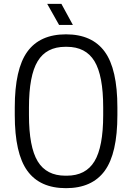

<svg xmlns="http://www.w3.org/2000/svg" viewBox="-20 -970 689 1001"><path d="M57 -370V-410Q57 -610 122.5 -700.5Q188 -791 324 -791Q460 -791 526 -700.5Q592 -610 592 -410V-370Q592 -170 526 -79.5Q460 11 324 11Q188 11 122.5 -79.5Q57 -170 57 -370ZM321 -54H328Q427 -54 472.5 -129Q518 -204 518 -370V-410Q518 -576 472.5 -651Q427 -726 328 -726H321Q222 -726 176.5 -651Q131 -576 131 -410V-370Q131 -204 176.5 -129Q222 -54 321 -54ZM226 -950H300L360 -840H288Z"/></svg>

Font: Cooper Hewitt
Style: Book
Weight: 705
Designer: Village Type and Design LLC
Foundry: Cooper Hewitt Smithsonian Design Museum
Version: 1.000; ttfautohint (v1.8.1)